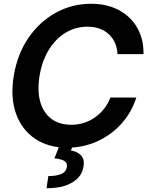

<svg xmlns="http://www.w3.org/2000/svg" viewBox="-20 -759 769 1002"><path d="M330.6 11.7Q232.9 11.7 163.6 -34.7Q94.2 -81.1 63.7 -165.3Q33.2 -249.5 51.8 -363.3Q70.8 -478 129.2 -562.5Q187.5 -647 272.2 -693.1Q356.9 -739.3 455.1 -739.3Q538.6 -739.3 600.6 -706.1Q662.6 -672.9 696.3 -613.8Q730 -554.7 729 -476.6H593.3Q589.8 -541 547.9 -580.3Q505.9 -619.6 437 -619.6Q373.5 -619.6 321.5 -587.9Q269.5 -556.2 234.4 -498.5Q199.2 -440.9 186.5 -363.3Q173.8 -286.1 189.7 -228.8Q205.6 -171.4 247.1 -139.6Q288.6 -107.9 352.1 -107.9Q420.9 -107.9 476.1 -146.7Q531.2 -185.5 556.2 -250H691.4Q667 -172.4 613.5 -113.3Q560.1 -54.2 487.1 -21.2Q414.1 11.7 330.6 11.7ZM292 -3.9H361.8L350.1 26.4Q383.3 31.2 403.1 52.2Q422.9 73.2 415.5 111.8Q407.7 162.6 357.2 193.1Q306.6 223.6 222.7 223.1L232.4 159.7Q272.9 160.2 298.6 149.4Q324.2 138.7 328.6 115.2Q333 92.3 317.4 81.8Q301.8 71.3 264.2 67.4Z"/></svg>

Font: Inter Display Semi Bold
Style: Italic
Weight: 600
Italic angle: -9.39999°
Designer: Rasmus Andersson
Foundry: rsms
Version: Version 4.000;git-4fc901f